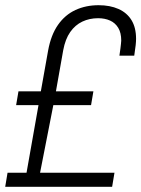

<svg xmlns="http://www.w3.org/2000/svg" viewBox="-20 -718 543 738"><path d="M0 0 9 -54H82L128 -314H42L51 -367H137L165 -524Q176 -584 203 -622.5Q230 -661 270 -679.5Q310 -698 359 -698Q403 -698 435.5 -683.5Q468 -669 485.5 -640.5Q503 -612 503 -569Q503 -558 501.5 -544.5Q500 -531 496 -504H439Q442 -522 443 -532.5Q444 -543 445 -550Q446 -557 446 -562Q446 -592 434.5 -611Q423 -630 403 -639Q383 -648 357 -648Q324 -648 296.5 -635Q269 -622 250 -595Q231 -568 223 -525L195 -367H339L330 -314H185L134 -54H420L411 0Z"/></svg>

Font: Archivo SemiCondensed ExtraLight
Style: Italic
Weight: 250
Width: 4
Italic angle: -10°
Designer: Hector Gatti
Foundry: Omnibus-Type
Version: Version 2.001